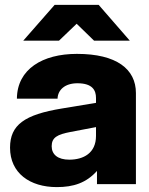

<svg xmlns="http://www.w3.org/2000/svg" viewBox="-20 -752 609 784"><path d="M376 0H535V-372C535 -470 456 -532 294 -532C154 -532 50 -470 49 -349H215C216 -384 244 -412 296 -412C358 -412 372 -383 372 -352V-332L233 -309C80 -284 21 -242 21 -149C21 -45 102 12 212 12C280 12 332 -5 376 -54ZM75 -586H221L293 -655L364 -586H510L383 -732H203ZM191 -155C191 -191 215 -203 267 -213L372 -233V-197C372 -127 321 -100 263 -100C216 -100 191 -121 191 -155Z"/></svg>

Font: Aspekta 800
Style: Regular
Weight: 800
Designer: Ivo Dolenc
Version: Version 2.000